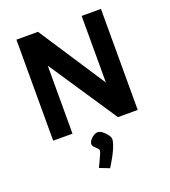

<svg xmlns="http://www.w3.org/2000/svg" viewBox="-155 -724 965 1093"><g transform="rotate(-20 328.0 -177.0)"><path d="M71.8 0V-612H202.6L467 -208.5V-612H583.9V0H464.1L188.8 -411.8V0ZM268.9 93.1Q268.9 81.9 277.9 69.8Q286.9 57.7 300.3 49.4Q313.7 41.1 326 41.1Q338.9 41.1 354.1 52.8Q369.4 64.5 380.3 79.7Q391.2 94.9 391.2 106.7Q391.2 124.7 375.8 161.1Q360.4 197.6 322.9 258.2L263.5 235Q272.6 214.7 281.7 196.1Q290.8 177.5 296.8 162.8Q302.8 148.2 302.8 142.2Q302.8 136.1 294.5 128.3Q286.1 120.5 277.5 111.5Q268.9 102.5 268.9 93.1Z"/></g></svg>

Font: Ancizar Sans Thin
Style: Regular
Weight: 100
Designer: Cesar Puertas, Viviana Monsalve, Julian Moncada, Julian Prieto, Jose Castro, Mariel Hernandez, Felipe Aragon, Sara Alarc
Version: Version 8.100